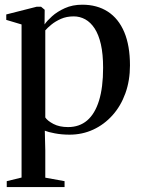

<svg xmlns="http://www.w3.org/2000/svg" viewBox="-20 -548 584 797"><path d="M8 228.5V204L69.5 189V-446.5L6 -465.5V-488L132 -520H150.5L165.5 -507.5L165 -446.5Q174.5 -461 195.8 -480.2Q217 -499.5 249 -514Q281 -528.5 321.5 -528.5Q383 -528.5 427.5 -499.8Q472 -471 495.8 -414.8Q519.5 -358.5 519.5 -276.5Q519.5 -213.5 500.5 -160.8Q481.5 -108 447 -69.5Q412.5 -31 367 -10Q321.5 11 268.5 11Q236 11 207.5 5.5Q179 0 166 -5.5L168 76.5V189.5L248 204V228.5ZM262.5 -20.5Q309.5 -20.5 341.8 -48Q374 -75.5 391 -130.2Q408 -185 408 -266.5Q408 -323.5 398.8 -364Q389.5 -404.5 372.8 -430Q356 -455.5 333.8 -467.8Q311.5 -480 286 -480Q256.5 -480 233.2 -469.8Q210 -459.5 193.5 -446Q177 -432.5 168 -422V-60.5Q177 -46.5 201.8 -33.5Q226.5 -20.5 262.5 -20.5Z"/></svg>

Font: Merriweather 120pt
Style: Regular
Weight: 400
Version: Version 2.100